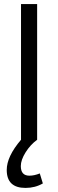

<svg xmlns="http://www.w3.org/2000/svg" viewBox="-20 -685 285 941"><path d="M162 0Q129 24 105.5 61.5Q82 99 82 129Q82 176 124 176Q148 176 175 165L190 214Q152 236 105 236Q13 236 13 148Q13 82 83 0V-665H162Z"/></svg>

Font: BreeCF
Style: Light
Weight: 300
Designer: Veronika Burian, Jos Scaglione
Foundry: TypeTogether
Version: Version 0.0.2